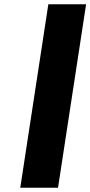

<svg xmlns="http://www.w3.org/2000/svg" viewBox="-20 -880 424 900"><path d="M75 0H252L383.6 -860H206.6Z"/></svg>

Font: Sztylet
Style: BdObl
Weight: 700
Foundry: Cannot Into Space Fonts, PlusOne Fonts
Version: Version 0.12